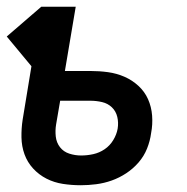

<svg xmlns="http://www.w3.org/2000/svg" viewBox="-32 -540 552 568"><path d="M207 8Q180 8 154 4Q128 0 105.5 -11.5Q83 -23 66 -41.5Q49 -60 40.5 -83.5Q32 -107 31.5 -133.5Q31 -160 35 -186L61 -344L-12 -432L90 -520H192L160 -330H235Q262 -330 287.5 -326.5Q313 -323 336 -313Q359 -303 377.5 -286Q396 -269 406 -246.5Q416 -224 418 -198Q420 -172 415 -146Q412 -123 403 -100.5Q394 -78 378 -59.5Q362 -41 341.5 -27.5Q321 -14 298.5 -6Q276 2 252.5 5Q229 8 207 8ZM208 -80Q226 -80 244 -84Q262 -88 277.5 -98.5Q293 -109 303 -125.5Q313 -142 316 -159Q319 -177 315 -194Q311 -211 299 -222.5Q287 -234 270 -238Q253 -242 235 -242H146L134 -172Q131 -154 133 -136Q135 -118 145.5 -104.5Q156 -91 173 -85.5Q190 -80 208 -80Z"/></svg>

Font: Iosevka SS04 Semibold
Style: Italic
Weight: 600
Italic angle: -9°
Monospace: yes
Designer: Belleve Invis
Foundry: Belleve Invis
Version: Version 19.0.0; ttfautohint (v1.8.4)